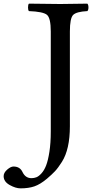

<svg xmlns="http://www.w3.org/2000/svg" viewBox="-104 -822 534 1055"><path d="M280 -649V-128Q280 -65 269 -16Q258 33 236.5 67Q215 101 198 119Q181 137 154 160Q117 191 85 202Q53 213 9 213Q-18 213 -51 194.5Q-84 176 -84 146Q-84 127 -64.5 110Q-45 93 -30 93Q6 93 20 124Q36 157 69 157Q83 157 96 152Q109 147 124 130.5Q139 114 149.5 87Q160 60 167.5 12Q175 -36 175 -100V-649Q175 -723 154 -740.5Q133 -758 55 -761Q50 -766 50 -781Q50 -797 55 -802Q179 -800 227 -800Q282 -800 376 -802Q382 -796 382 -781Q382 -767 376 -761Q316 -758 298 -740Q280 -722 280 -649Z"/></svg>

Font: Indiction Unicode
Style: Normal
Weight: 500
Version: Version 1.1